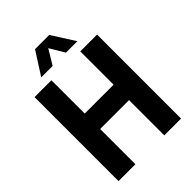

<svg xmlns="http://www.w3.org/2000/svg" viewBox="-267 -1072 1196 1196"><g transform="rotate(-45 331.0 -474.5)"><path d="M55 0V-740H203.5V-446.5H458V-740H606V0H458V-310.5H203.5V0ZM490 -797.5H389.5L331 -895L272 -797.5H171.5L268.5 -949H393.5Z"/></g></svg>

Font: Encode Sans Condensed
Style: Bold
Weight: 700
Width: 3
Designer: Multiple Designers
Foundry: Impallari Type
Version: Version 2.000